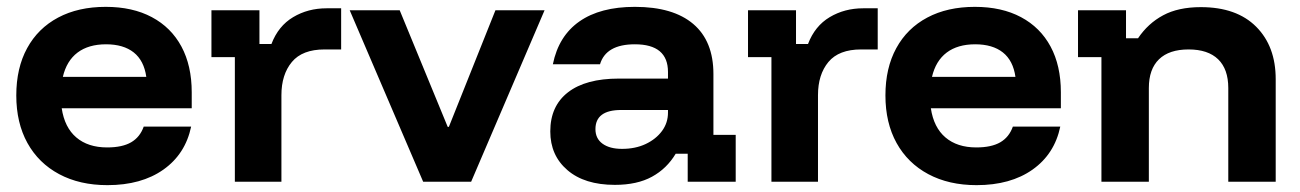

<svg xmlns="http://www.w3.org/2000/svg" viewBox="-20 -530 3792 560"><path d="M293.3 10Q212.5 10 152.5 -22.1Q92.5 -54.2 60 -112.9Q27.5 -171.7 27.5 -251.7Q27.5 -331.7 59.2 -389.6Q90.8 -447.5 149.6 -478.8Q208.3 -510 288.3 -510Q366.7 -510 422.9 -480Q479.2 -450 509.2 -394.2Q539.2 -338.3 539.2 -260.8V-214.2H160Q168.3 -158.3 202.5 -129.2Q236.7 -100 292.5 -100Q336.7 -100 362.5 -115Q388.3 -130 399.2 -160.8H537.5Q520.8 -80.8 456.7 -35.4Q392.5 10 293.3 10ZM163.3 -305.8H406.7Q400 -353.3 370 -377.1Q340 -400.8 289.2 -400.8Q238.3 -400.8 206.2 -376.7Q174.2 -352.5 163.3 -305.8Z M665 0V-363.3H596.7V-500H736.7V-401.7H771.7Q791.7 -454.2 835 -480Q878.3 -505.8 932.5 -505.8H975V-385.8H926.7Q861.7 -385.8 831.3 -349.2Q800.8 -312.5 800.8 -252.5V0Z M1214.2 0 1000 -500H1145.8L1285.8 -160H1289.2L1425 -500H1568.3L1354.2 0Z M1773.3 9.2Q1685 9.2 1635 -33.8Q1585 -76.7 1585 -146.7Q1585 -220.8 1636.7 -260.8Q1688.3 -300.8 1785 -300.8H1928.3V-320Q1928.3 -400.8 1831.7 -400.8Q1747.5 -400.8 1730 -342.5H1592.5Q1609.2 -425 1670 -467.5Q1730.8 -510 1831.7 -510Q1943.3 -510 2002.1 -460Q2060.8 -410 2060.8 -314.2V-136.7H2125.8V0H1985.8V-81.7H1950.8Q1925 -38.3 1881.7 -14.6Q1838.3 9.2 1773.3 9.2ZM1794.2 -95.8Q1833.3 -95.8 1863.3 -110Q1893.3 -124.2 1910.8 -147.9Q1928.3 -171.7 1928.3 -201.7V-209.2H1791.7Q1716.7 -209.2 1716.7 -153.3Q1716.7 -125.8 1737.5 -110.8Q1758.3 -95.8 1794.2 -95.8Z M2230 0V-363.3H2161.7V-500H2301.7V-401.7H2336.7Q2356.7 -454.2 2400 -480Q2443.3 -505.8 2497.5 -505.8H2540V-385.8H2491.7Q2426.7 -385.8 2396.2 -349.2Q2365.8 -312.5 2365.8 -252.5V0Z M2828.3 10Q2747.5 10 2687.5 -22.1Q2627.5 -54.2 2595 -112.9Q2562.5 -171.7 2562.5 -251.7Q2562.5 -331.7 2594.2 -389.6Q2625.8 -447.5 2684.6 -478.8Q2743.3 -510 2823.3 -510Q2901.7 -510 2957.9 -480Q3014.2 -450 3044.2 -394.2Q3074.2 -338.3 3074.2 -260.8V-214.2H2695Q2703.3 -158.3 2737.5 -129.2Q2771.7 -100 2827.5 -100Q2871.7 -100 2897.5 -115Q2923.3 -130 2934.2 -160.8H3072.5Q3055.8 -80.8 2991.7 -35.4Q2927.5 10 2828.3 10ZM2698.3 -305.8H2941.7Q2935 -353.3 2905 -377.1Q2875 -400.8 2824.2 -400.8Q2773.3 -400.8 2741.2 -376.7Q2709.2 -352.5 2698.3 -305.8Z M3192.5 0V-363.3H3124.2V-500H3264.2V-418.3H3299.2Q3328.3 -461.7 3372.5 -485.4Q3416.7 -509.2 3482.5 -509.2Q3586.7 -509.2 3643.8 -452.1Q3700.8 -395 3700.8 -299.2V0H3562.5V-273.3Q3562.5 -328.3 3532.9 -357.1Q3503.3 -385.8 3446.7 -385.8Q3390 -385.8 3360.4 -357.1Q3330.8 -328.3 3330.8 -273.3V0Z"/></svg>

Font: Funnel Display Light
Style: Bold
Weight: 700
Version: Version 1.000